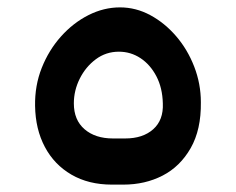

<svg xmlns="http://www.w3.org/2000/svg" viewBox="-20 -487 639 520"><path d="M283 13Q220 13 173.5 -14Q127 -41 101.5 -89Q76 -137 75 -200Q74 -255 93 -303Q112 -351 145 -388Q178 -425 219.5 -446Q261 -467 305 -467Q348 -467 387 -446Q426 -425 457 -389Q488 -353 506 -306.5Q524 -260 524 -210Q525 -136 496.5 -86Q468 -36 420.5 -11.5Q373 13 314 13ZM286 -112H319Q367 -112 395 -137Q423 -162 421 -207Q420 -249 403.5 -280.5Q387 -312 360.5 -329.5Q334 -347 302 -347Q267 -347 239.5 -326.5Q212 -306 196 -274Q180 -242 180 -207Q180 -162 209 -137Q238 -112 286 -112Z"/></svg>

Font: Rubik Light SemiBold
Style: Regular
Weight: 600
Version: Version 2.300;gftools[0.9.30]